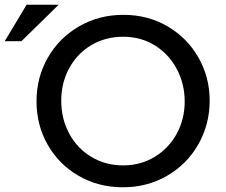

<svg xmlns="http://www.w3.org/2000/svg" viewBox="-69 -781 958 815"><path d="M821 -354Q821 -453 773.5 -536.5Q726 -620 642.5 -669Q559 -718 455 -718Q351 -718 266.5 -669Q182 -620 134 -536Q86 -452 86 -351Q86 -250 133.5 -166.5Q181 -83 265 -34.5Q349 14 453 14Q556 14 640.5 -35Q725 -84 773 -168.5Q821 -253 821 -354ZM715 -350Q715 -276 681.5 -214Q648 -152 588 -115.5Q528 -79 454 -79Q378 -79 318 -115.5Q258 -152 224.5 -214.5Q191 -277 191 -354Q191 -429 224.5 -491Q258 -553 318 -589Q378 -625 454 -625Q530 -625 589.5 -587.5Q649 -550 682 -487Q715 -424 715 -350ZM-49 -606H22L180 -761H44Z"/></svg>

Font: Geom
Style: Regular
Weight: 400
Version: Version 1.102